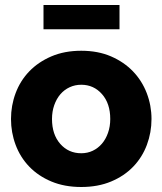

<svg xmlns="http://www.w3.org/2000/svg" viewBox="-20 -738 650 768"><path d="M154 -621V-718H458V-621ZM305 10Q238 10 185.5 -12Q133 -34 97 -71.5Q61 -109 42.5 -158.5Q24 -208 24 -262Q24 -316 42.5 -365.5Q61 -415 97 -452.5Q133 -490 185.5 -512.5Q238 -535 305 -535Q372 -535 424 -512.5Q476 -490 512 -452.5Q548 -415 567 -365.5Q586 -316 586 -262Q586 -208 567.5 -158.5Q549 -109 513 -71.5Q477 -34 424.5 -12Q372 10 305 10ZM188 -262Q188 -200 221 -162.5Q254 -125 305 -125Q330 -125 351 -135Q372 -145 387.5 -163Q403 -181 412 -206.5Q421 -232 421 -262Q421 -324 388 -361.5Q355 -399 305 -399Q280 -399 258.5 -389Q237 -379 221.5 -361Q206 -343 197 -317.5Q188 -292 188 -262Z"/></svg>

Font: Boldmen
Style: Bold
Weight: 700
Designer: Matt McInerney, Pablo Impallari, Rodrigo Fuenzalida
Foundry: LIVING CONCEPT
Version: Version 1.000